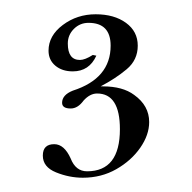

<svg xmlns="http://www.w3.org/2000/svg" viewBox="-20 -603 269 269"><path d="M96 -354Q77 -354 58.5 -361.5Q40 -369 40 -385Q40 -401 56 -401Q70 -401 79 -381Q86 -363 102 -363Q148 -363 148 -422Q148 -472 116 -472Q106 -472 97 -462Q89 -451 79 -451Q67 -451 67 -459Q67 -470 82 -476Q135 -493 135 -539Q135 -571 104 -571Q92 -571 83.5 -562.5Q75 -554 75 -542Q75 -519 92 -519Q99 -519 110 -526L115 -525Q105 -503 82 -503Q67 -503 57.5 -511Q48 -519 48 -532Q48 -553 68 -568Q88 -583 114 -583Q140 -583 156.5 -571Q173 -559 173 -539Q173 -519 157.5 -506Q142 -493 121 -482H124Q152 -482 168 -470Q189 -455 189 -432Q189 -414 176.5 -396Q164 -378 143 -366Q122 -354 96 -354Z"/></svg>

Font: Updock
Style: Regular
Weight: 400
Designer: Robert E. Leuschke
Foundry: Robert E. Leuschke
Version: Version 1.010; ttfautohint (v1.8.4.7-5d5b)